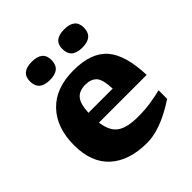

<svg xmlns="http://www.w3.org/2000/svg" viewBox="-197 -857 1010 1010"><g transform="rotate(-45 308.0 -352.0)"><path d="M320 -531.5Q451 -531.5 510.5 -463.2Q570 -395 575 -242H220Q229 -172 268 -145Q307 -118 386.5 -118Q438.5 -118 480.8 -124.5Q523 -131 562 -140.5V-76.5Q488 -28.5 430.2 -7.8Q372.5 13 326 13Q191.5 13 117.2 -54.2Q43 -121.5 43 -251Q43 -380.5 115 -456Q187 -531.5 320 -531.5ZM310.5 -434Q266.5 -434 243.5 -408.8Q220.5 -383.5 217.5 -317.5H397.5Q395 -388.5 373.2 -411.2Q351.5 -434 310.5 -434ZM196.5 -582.5Q116.5 -582.5 116.5 -652Q116.5 -718.5 196.5 -718.5Q276.5 -718.5 276.5 -652Q276.5 -582.5 196.5 -582.5ZM437.5 -582.5Q357.5 -582.5 357.5 -652Q357.5 -718.5 437.5 -718.5Q517.5 -718.5 517.5 -652Q517.5 -582.5 437.5 -582.5Z"/></g></svg>

Font: Newsreader 6pt
Style: Bold
Weight: 700
Designer: Hugues Gentile
Foundry: Production Type
Version: Version 1.003; ttfautohint (v1.8.3)